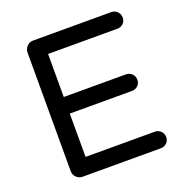

<svg xmlns="http://www.w3.org/2000/svg" viewBox="-126 -812 890 925"><g transform="rotate(-20 319.0 -349.0)"><path d="M543 0H142.1Q123.5 0 110.4 -13.2Q97.2 -26.4 97.2 -44.9V-651.9Q97.2 -670.9 110.4 -684.6Q123.5 -698.2 142.1 -698.2H543Q561 -698.2 573.5 -685.5Q585.9 -672.9 585.9 -654.8Q585.9 -636.7 573.5 -624.8Q561 -612.8 543 -612.8H188V-392.1H506.8Q524.9 -392.1 537.4 -379.6Q549.8 -367.2 549.8 -349.1Q549.8 -331.1 537.4 -319.1Q524.9 -307.1 506.8 -307.1H188V-85H543Q561 -85 573.5 -72.5Q585.9 -60.1 585.9 -42Q585.9 -23.9 573.5 -12Q561 0 543 0Z"/></g></svg>

Font: Aka-Acid-Varela
Style: Regular
Weight: 400
Designer: Joe Prince, Avraham Cornfeld, Cyberella
Foundry: Joe Prince, Avraham Cornfeld, Cyberella
Version: Version 2.000; ttfautohint (v1.5.33-1714) -l 8 -r 50 -G 200 